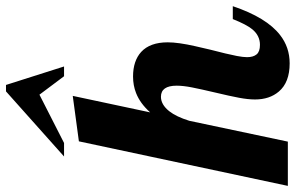

<svg xmlns="http://www.w3.org/2000/svg" viewBox="-227 -768 963 625"><g transform="rotate(-90 254.5 -455.5)"><path d="M269.5 -917.5H290.5L350.6 -728.5H318.8L258.8 -808.6L101.6 -728.5H57.6ZM269 -29.3Q243.2 -59.6 243.2 -106.9Q243.2 -129.4 248.8 -159.2Q254.4 -189 265.6 -235.8Q276.9 -283.7 282.5 -312.3Q288.1 -340.8 288.1 -361.8Q288.1 -413.1 252 -413.1Q226.6 -413.1 205.1 -386.2Q187 -363.3 173.8 -320.8L106 0H-38.1L106.9 -680.2L254.9 -700.2L201.2 -448.2Q230.5 -481 264.2 -494.1Q289.1 -503.9 317.9 -503.9Q368.7 -503.9 397.9 -477.5Q429.2 -448.7 429.2 -391.1Q429.2 -356.4 416.5 -300.8Q413.1 -284.7 405.3 -252.4Q391.1 -198.2 384.8 -166Q380.9 -145.5 380.9 -132.8Q380.9 -112.8 389.9 -101.8Q398.9 -90.8 420.9 -90.8Q450.7 -90.8 471.2 -115.2Q486.8 -133.8 504.9 -179.2H546.9Q509.8 -69.3 453.1 -25.4Q413.1 5.9 360.8 5.9Q298.8 5.9 269 -29.3Z"/></g></svg>

Font: Pattaya
Style: Regular
Weight: 400
Designer: Pablo Impallari / Thai characters Designed by Thanarat Vachiruckul and Suppakit Chalermlarp
Foundry: Pablo Impallari
Version: Version 2.000